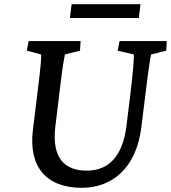

<svg xmlns="http://www.w3.org/2000/svg" viewBox="-20 -886 816 917"><path d="M117 -690 108 -644 176 -626C178 -619 176 -577 160 -452L137 -264C116 -89 201 11 371 11C514 11 631 -82 655 -278L674 -431C691 -570 699 -619 702 -626L774 -644L776 -690H551L542 -644L619 -626C621 -612 615 -537 602 -431L584 -285C565 -132 493 -71 394 -71C289 -71 227 -131 244 -279L265 -452C279 -576 288 -614 290 -626L362 -644L365 -690ZM314 -800H643L651 -866H322Z"/></svg>

Font: TPK Tissa Web Medium
Style: Italic
Weight: 500
Italic angle: -7°
Designer: Jacques Le Bailly, Suppakit Chalermlarp | Katatrad Co.,Ltd.
Foundry: Jacques Le Bailly, Cadson Demak Co.,Ltd.
Version: Version 5.000;Glyphs 3.1.2 (3151)